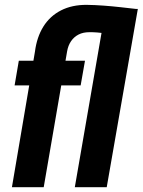

<svg xmlns="http://www.w3.org/2000/svg" viewBox="-20 -782 596 802"><path d="M162.6 0H29.8L126 -566.4Q133.8 -627 161.1 -670.9Q188.5 -714.8 234.6 -738.5Q280.8 -762.2 342.8 -761.7Q377.9 -761.2 413.1 -758.5Q448.2 -755.9 483.2 -752Q518.1 -748 553.2 -744.1L485.8 -629.4Q453.6 -636.2 419.7 -642.1Q385.7 -647.9 353 -647.5Q327.1 -647.5 308.1 -637.7Q289.1 -627.9 276.9 -610.1Q264.6 -592.3 260.3 -567.4ZM292.5 0 421.4 -744.6H555.7L425.8 0ZM335 -528.3 316.9 -425.3H41L58.6 -528.3Z"/></svg>

Font: Roboto Condensed
Style: Bold Italic
Weight: 700
Italic angle: -12°
Designer: Christian Robertson
Foundry: Google
Version: Version 3.0